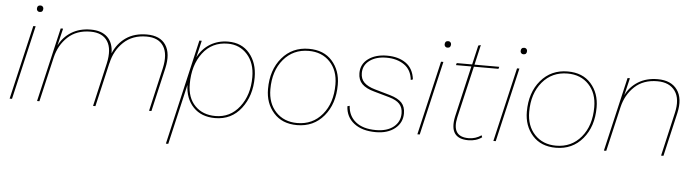

<svg xmlns="http://www.w3.org/2000/svg" viewBox="-50 -861 4672 1291"><g transform="rotate(5 2286.0 -216.0)"><path d="M175 -598Q166 -598 160.5 -604Q155 -610 155 -618Q155 -642 178 -642Q187 -642 192.5 -636Q198 -630 198 -622Q198 -598 175 -598ZM157 -500 41 0H25L141 -500Z M907 -510Q997 -510 1035 -452.5Q1073 -395 1050 -294L982 0H966L1033 -292Q1055 -390 1021 -443Q987 -496 906 -496Q812 -496 752 -439.5Q692 -383 673 -296Q672 -296 672 -294L604 0H588L655 -292Q677 -390 643 -443Q609 -496 528 -496Q434 -496 375 -441Q316 -386 296 -301L226 0H210L326 -500H342L314 -383Q342 -441 397.5 -475.5Q453 -510 529 -510Q602 -510 641.5 -471.5Q681 -433 681 -363Q710 -432 767 -471Q824 -510 907 -510Z M1456 -510Q1548 -510 1601 -446.5Q1654 -383 1654 -285Q1654 -161 1588 -75.5Q1522 10 1412 10Q1319 10 1265 -46.5Q1211 -103 1208 -196L1114 210H1098L1262 -500H1278L1251 -385Q1281 -445 1335 -477.5Q1389 -510 1456 -510ZM1413 -4Q1513 -4 1575.5 -84.5Q1638 -165 1638 -286Q1638 -381 1586.5 -438.5Q1535 -496 1455 -496Q1348 -496 1285.5 -413.5Q1223 -331 1223 -203Q1223 -111 1275 -57.5Q1327 -4 1413 -4Z M1965 9Q1864 9 1807 -55.5Q1750 -120 1750 -216Q1750 -345 1819.5 -427Q1889 -509 2001 -509Q2102 -509 2158.5 -445Q2215 -381 2215 -285Q2215 -156 2146 -73.5Q2077 9 1965 9ZM1965 -5Q2069 -5 2134 -82.5Q2199 -160 2199 -285Q2199 -380 2144.5 -437.5Q2090 -495 2001 -495Q1896 -495 1831 -417.5Q1766 -340 1766 -216Q1766 -121 1821 -63Q1876 -5 1965 -5Z M2292 -147 2307 -151Q2311 -83 2360 -43.5Q2409 -4 2496 -4Q2572 -4 2615.5 -39Q2659 -74 2659 -131Q2659 -170 2637 -194Q2615 -218 2566 -232L2463 -261Q2407 -276 2380 -303.5Q2353 -331 2353 -376Q2353 -437 2402 -473Q2451 -509 2528 -509Q2606 -509 2656 -473.5Q2706 -438 2715 -365L2701 -360Q2694 -428 2645.5 -461.5Q2597 -495 2526 -495Q2456 -495 2412.5 -463Q2369 -431 2369 -378Q2369 -338 2393.5 -314Q2418 -290 2467 -276L2572 -246Q2626 -230 2650.5 -203.5Q2675 -177 2675 -132Q2675 -69 2626 -29.5Q2577 10 2497 10Q2404 10 2349.5 -32.5Q2295 -75 2292 -147Z M2927 -598Q2918 -598 2912.5 -604Q2907 -610 2907 -618Q2907 -642 2930 -642Q2939 -642 2944.5 -636Q2950 -630 2950 -622Q2950 -598 2927 -598ZM2909 -500 2793 0H2777L2893 -500Z M3116 -486 3035 -138Q3005 -4 3122 -4Q3169 -4 3208 -31L3213 -18Q3175 10 3121 10Q2988 10 3019 -140L3099 -486H2995L2999 -500H3103L3133 -630L3150 -635L3119 -500H3286L3282 -486Z M3440 -598Q3431 -598 3425.5 -604Q3420 -610 3420 -618Q3420 -642 3443 -642Q3452 -642 3457.5 -636Q3463 -630 3463 -622Q3463 -598 3440 -598ZM3422 -500 3306 0H3290L3406 -500Z M3712 9Q3611 9 3554 -55.5Q3497 -120 3497 -216Q3497 -345 3566.5 -427Q3636 -509 3748 -509Q3849 -509 3905.5 -445Q3962 -381 3962 -285Q3962 -156 3893 -73.5Q3824 9 3712 9ZM3712 -5Q3816 -5 3881 -82.5Q3946 -160 3946 -285Q3946 -380 3891.5 -437.5Q3837 -495 3748 -495Q3643 -495 3578 -417.5Q3513 -340 3513 -216Q3513 -121 3568 -63Q3623 -5 3712 -5Z M4355 -510Q4446 -510 4487.5 -452Q4529 -394 4506 -294L4438 0H4422L4489 -292Q4512 -389 4474 -442.5Q4436 -496 4354 -496Q4260 -496 4201 -441Q4142 -386 4122 -301L4052 0H4036L4152 -500H4168L4140 -383Q4168 -441 4223.5 -475.5Q4279 -510 4355 -510Z"/></g></svg>

Font: Elaine Sans Thin
Style: Italic
Weight: 250
Italic angle: -13°
Designer: Wei Huang
Foundry: Wei Huang
Version: Version 2.001;December 24, 2019;FontCreator 12.0.0.2547 64-b